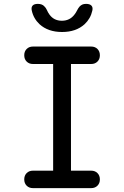

<svg xmlns="http://www.w3.org/2000/svg" viewBox="-20 -970 640 990"><path d="M346 -90H450Q470 -90 482.5 -77.5Q495 -65 495 -45Q495 -25 482.5 -12.5Q470 0 450 0H150Q130 0 117.5 -12.5Q105 -25 105 -45Q105 -65 117.5 -77.5Q130 -90 150 -90H254V-640H150Q130 -640 117.5 -652.5Q105 -665 105 -685Q105 -705 117.5 -717.5Q130 -730 150 -730H450Q470 -730 482.5 -717.5Q495 -705 495 -685Q495 -665 482.5 -652.5Q470 -640 450 -640H346ZM144 -915Q140 -932 148 -941Q156 -950 175 -950Q186 -950 194 -947Q202 -944 207 -939Q217 -930 222 -918Q227 -906 235 -895Q258 -863 299 -863Q340 -863 364 -895Q372 -905 377.5 -916.5Q383 -928 391 -937Q397 -943 404.5 -946.5Q412 -950 424 -950Q443 -950 451.5 -941Q460 -932 456 -915Q447 -874 416 -845Q372 -805 300 -805Q228 -805 184 -845Q153 -874 144 -915Z"/></svg>

Font: Maple Mono NL
Style: Regular
Weight: 400
Monospace: yes
Designer: subframe7536
Version: Version 7.000